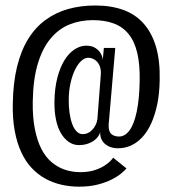

<svg xmlns="http://www.w3.org/2000/svg" viewBox="-20 -690 653 713"><path d="M273.4 3.2Q312 3.2 342.1 -4.4Q372.2 -12.1 394.2 -23.2Q416.1 -34.2 430.1 -45.9Q444 -57.7 449.6 -64.6L400.2 -104.5Q398.5 -101.2 390.2 -92.4Q382 -83.7 366.9 -74.1Q351.8 -64.5 329.8 -57.6Q307.8 -50.7 277.9 -50.7Q247.6 -50.7 220.7 -59.9Q193.8 -69 171.4 -88Q148.9 -107 133.3 -137.7Q117.8 -168.4 109.3 -211.6Q100.8 -254.7 101.6 -311.3Q102.9 -395.8 120.5 -453.7Q138.1 -511.7 168.4 -547.5Q198.6 -583.4 238.5 -599.3Q278.3 -615.2 325 -615.2Q369.1 -615.2 402.4 -602.9Q435.7 -590.6 457.7 -563.4Q479.7 -536.2 489.8 -493.2Q499.9 -450.3 498.7 -389Q497.4 -320.7 487.6 -274.7Q477.8 -228.7 461 -205.9Q444.2 -183 422.1 -183Q409.9 -183 400.4 -187.7Q390.8 -192.3 386.8 -202.3Q382.8 -212.2 383.6 -228.4L408 -512H365.7L361.6 -467.3Q361.5 -477.4 355 -489.9Q348.5 -502.3 334.9 -511.3Q321.3 -520.4 300.3 -520.4Q278.4 -520.4 257.1 -506.7Q235.8 -493 219.4 -466.4Q203 -439.7 193 -401.4Q183 -363 182.2 -313.4Q181.6 -276.3 187.8 -246.2Q194 -216 206.5 -195Q219 -174 235.9 -162.6Q252.8 -151.2 272.8 -151.2Q293.9 -151.2 310.8 -158.1Q327.6 -165 338.1 -175.8Q348.5 -186.6 352.2 -199.7Q351.2 -188.1 355.2 -176.9Q359.2 -165.6 368.1 -157.2Q377 -148.9 389.6 -144.1Q402.1 -139.4 418.3 -139.4Q443.5 -139.4 466 -149.4Q488.5 -159.4 507.7 -179.7Q526.9 -200.1 540.9 -230.4Q554.9 -260.7 563.6 -301.1Q572.2 -341.5 573 -392.1Q574.7 -463.3 559.5 -515.4Q544.2 -567.6 513.8 -602.1Q483.5 -636.6 438.1 -653.1Q392.6 -669.6 334 -669.6Q279.9 -669.6 233.7 -656.7Q187.6 -643.8 149.8 -616.5Q111.9 -589.1 85.1 -546Q58.3 -502.9 43.5 -443Q28.7 -383.1 27.5 -304.7Q26.4 -249.2 34.6 -204.5Q42.8 -159.8 58.7 -125.3Q74.6 -90.8 97.3 -66.6Q120 -42.4 147.4 -27.1Q174.9 -11.9 207.1 -4.3Q239.3 3.2 273.4 3.2ZM286.4 -191.9Q274.2 -191.9 264.3 -202.2Q254.3 -212.5 247.9 -230.3Q241.5 -248.1 238.2 -271.3Q234.9 -294.6 235.3 -320.4Q235.5 -352.9 241.9 -381.3Q248.2 -409.8 258.6 -431Q269 -452.3 281.9 -463.9Q294.7 -475.5 307.5 -475.5Q319.7 -475.5 331 -468.6Q342.3 -461.6 348.9 -448Q355.5 -434.4 354.5 -414.8L341.7 -248Q339 -226.2 323.7 -209.1Q308.4 -191.9 286.4 -191.9Z"/></svg>

Font: Anybody Thin Condensed
Style: Regular
Weight: 100
Width: 3
Version: Version 1.113;gftools[0.9.25]